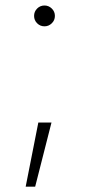

<svg xmlns="http://www.w3.org/2000/svg" viewBox="-20 -538 322 712"><path d="M75.2 154.3 122.1 -83.5H170.9L110.4 154.3ZM145 -440.4Q128.9 -440.4 117.7 -451.7Q106.4 -462.9 106.4 -479Q106.4 -495.1 117.7 -506.3Q128.9 -517.6 145 -517.6Q160.6 -517.6 172.1 -506.3Q183.6 -495.1 183.6 -479Q183.6 -462.9 172.1 -451.7Q160.6 -440.4 145 -440.4Z"/></svg>

Font: Inter Extra Light
Style: Regular
Weight: 200
Designer: Rasmus Andersson
Foundry: rsms
Version: Version 4.000;git-3c8e0fc